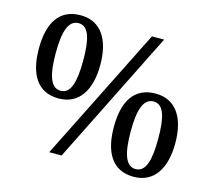

<svg xmlns="http://www.w3.org/2000/svg" viewBox="-104 -852 1104 990"><g transform="rotate(15 448.0 -357.0)"><path d="M209 -280C319 -280 373 -369 373 -503C373 -637 319 -724 210 -724C94 -724 45 -637 45 -503C45 -369 94 -280 209 -280ZM235 0H301L657 -714H592ZM209 -321C155 -321 135 -388 135 -503C135 -616 155 -682 210 -682C264 -682 282 -616 282 -503C282 -388 264 -321 209 -321ZM687 10C797 10 851 -79 851 -213C851 -347 797 -434 688 -434C572 -434 523 -347 523 -213C523 -79 572 10 687 10ZM687 -31C633 -31 613 -98 613 -213C613 -326 633 -392 688 -392C742 -392 760 -326 760 -213C760 -98 742 -31 687 -31Z"/></g></svg>

Font: Noto Serif Thai
Style: Regular
Weight: 400
Designer: Monotype Design Team
Foundry: Monotype Imaging Inc.
Version: Version 1.901